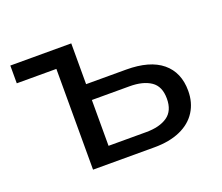

<svg xmlns="http://www.w3.org/2000/svg" viewBox="-89 -623 870 752"><g transform="rotate(-20 346.0 -247.0)"><path d="M181 0V-420H16V-494H270V-324H437Q535 -324 586 -282Q637 -240 637 -163Q637 -114 613.5 -77Q590 -40 545 -20Q500 0 437 0ZM270 -67H427Q483 -67 515.5 -89.5Q548 -112 548 -163Q548 -214 515.5 -236Q483 -258 427 -258H270Z"/></g></svg>

Font: Nunito Sans 8pt
Style: Regular
Weight: 400
Version: Version 3.101;gftools[0.9.27]